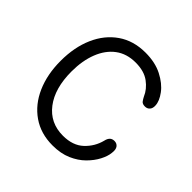

<svg xmlns="http://www.w3.org/2000/svg" viewBox="-148 -656 796 796"><g transform="rotate(45 250.5 -257.5)"><path d="M267 15Q198 15 147.5 -20Q97 -55 70 -116.5Q43 -178 43 -257Q43 -337 70 -398.5Q97 -460 147.5 -495Q198 -530 268 -530Q325 -530 366 -509Q407 -488 429 -458.5Q451 -429 452 -404Q453 -388 445 -379Q437 -370 424 -370Q409 -370 403 -378Q397 -386 392 -396Q379 -427 348.5 -449.5Q318 -472 268 -472Q216 -472 180 -445Q144 -418 125 -369.5Q106 -321 106 -258Q106 -159 150 -101.5Q194 -44 269 -44Q327 -44 360.5 -75.5Q394 -107 405 -151Q408 -165 415.5 -172.5Q423 -180 436 -180Q450 -180 458 -169.5Q466 -159 463 -137Q461 -116 447.5 -90Q434 -64 410 -40Q386 -16 350.5 -0.5Q315 15 267 15Z"/></g></svg>

Font: National Park Light
Style: Regular
Weight: 300
Designer: Andrea Herstowski, Ben Hoepner
Version: Version 1.009